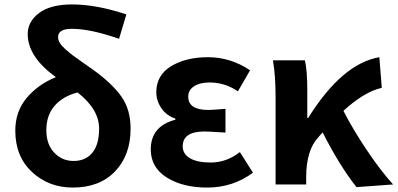

<svg xmlns="http://www.w3.org/2000/svg" viewBox="-20 -832 1793 866"><path d="M312 -106Q366 -106 396.5 -143Q427 -180 427 -252Q427 -339 330 -415Q264 -398 226.5 -355Q189 -312 189 -245Q189 -181 224.5 -143.5Q260 -106 312 -106ZM550 -767 517 -657Q388 -702 304 -702Q242 -702 242 -665Q242 -652 249.5 -639Q257 -626 275 -610Q293 -594 307.5 -583Q322 -572 353.5 -550Q385 -528 402 -516Q486 -455 527.5 -396.5Q569 -338 569 -252Q569 -132 499 -59Q429 14 308 14Q200 14 124.5 -56Q49 -126 49 -243Q49 -329 100 -390Q151 -451 232 -484Q105 -576 105 -678Q105 -735 156.5 -773.5Q208 -812 305 -812Q415 -812 550 -767Z M915 14Q804 14 732 -31.5Q660 -77 660 -158Q660 -263 771 -292V-297Q730 -311 707.5 -344.5Q685 -378 685 -416Q685 -493 752 -533.5Q819 -574 918 -574Q1020 -574 1108 -515L1053 -420Q995 -460 925 -460Q882 -460 855.5 -443Q829 -426 829 -396Q829 -336 921 -336Q932 -336 997 -341V-234Q917 -239 903 -239Q804 -239 804 -172Q804 -138 836.5 -118.5Q869 -99 930 -99Q1002 -99 1062 -146L1121 -53Q1030 14 915 14Z M1753 0 1588 12Q1513 -82 1435 -235L1415 -212Q1361 -154 1361 -32V0H1223V-393Q1223 -492 1211 -560H1355Q1366 -517 1366 -423V-300H1370Q1523 -545 1691 -574L1702 -436Q1621 -417 1529 -332Q1572 -248 1634 -155.5Q1696 -63 1753 0Z"/></svg>

Font: Noto Sans Korean Bold
Style: Bold
Weight: 700
Designer: Ryoko NISHIZUKA  (kana & ideographs); Paul D. Hunt (Latin, Greek & Cyrillic); Wenlong ZHANG  (bopomofo); Sandoll Communi
Foundry: Adobe Systems Incorporated
Version: Version 1.000;PS 1;hotconv 1.0.78;makeotf.lib2.5.61930